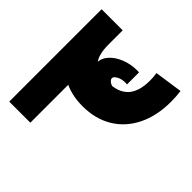

<svg xmlns="http://www.w3.org/2000/svg" viewBox="-205 -1043 1242 1242"><g transform="rotate(45 415.5 -422.5)"><path d="M401 -314Q289 -314 209 -362Q129 -410 87 -500Q45 -590 45 -715H238Q238 -618 275 -578.5Q312 -539 401 -539Q499 -539 546 -588.5Q593 -638 593 -740Q593 -756 592 -770Q591 -784 588 -804L780 -832Q786 -784 786 -740Q786 -610 738.5 -514Q691 -418 604.5 -366Q518 -314 401 -314ZM45 0V-845H238V0ZM457 -431Q408 -431 364.5 -451Q321 -471 294 -504Q267 -537 267 -577Q267 -620 298 -654Q329 -688 379.5 -708Q430 -728 487 -728Q492 -728 496.5 -728Q501 -728 505 -727V-617Q501 -618 496.5 -618Q492 -618 487 -618Q455 -618 431 -604.5Q407 -591 407 -577Q407 -569 414 -560.5Q421 -552 432.5 -546.5Q444 -541 457 -541Z"/></g></svg>

Font: Alexandria Black
Style: Regular
Weight: 900
Designer: Mohamed Gaber
Foundry: Kief Type Foundry
Version: Version 5.100